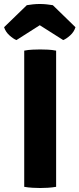

<svg xmlns="http://www.w3.org/2000/svg" viewBox="-44 -937 398 963"><path d="M77.5 -683Q96.5 -687 119.8 -688Q143 -689 157.5 -689Q173.5 -689 195.5 -688Q217.5 -687 237.5 -683V0Q217.5 3.5 195.5 4.8Q173.5 6 157.5 6Q143 6 119.8 4.8Q96.5 3.5 77.5 0ZM221 -911 334.5 -800.5Q327.5 -777 308 -759.5Q288.5 -742 273 -736L155.5 -810.5L38.5 -736Q23 -742 3.5 -759.5Q-16 -777 -23.5 -800.5L90.5 -911Q104 -913.5 121 -915.2Q138 -917 155.5 -917Q173 -917 190 -915.2Q207 -913.5 221 -911Z"/></svg>

Font: Signika
Style: Bold
Weight: 700
Designer: Anna Giedry
Foundry: Anna Giedry
Version: Version 2.001